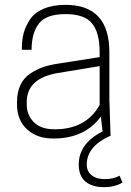

<svg xmlns="http://www.w3.org/2000/svg" viewBox="-20 -560 540 790"><path d="M337 117Q337 145 357 161Q377 177 411 177Q446 177 472 163L484 191Q453 210 408 210Q359 210 331.5 187Q304 164 304 117Q304 30 402 -19L395 -80Q328 10 200 10Q132 10 91 -28Q50 -66 50 -130V-140Q50 -181 64.5 -211Q79 -241 105.5 -258Q132 -275 158 -284Q184 -293 218 -298L390 -325V-345Q390 -426 358.5 -464Q327 -502 250 -502Q170 -502 140 -463Q110 -424 110 -355H70V-364Q70 -396 77.5 -424Q85 -452 103.5 -480Q122 -508 159.5 -524Q197 -540 250 -540Q430 -540 430 -345V-150L435 0H431Q337 43 337 117ZM205 -28Q334 -28 390 -128V-288L215 -259Q90 -237 90 -140V-130Q90 -87 119 -57.5Q148 -28 205 -28Z"/></svg>

Font: Cooper Hewitt
Style: Light
Weight: 703
Designer: Village Type and Design LLC
Foundry: Cooper Hewitt Smithsonian Design Museum
Version: 1.000